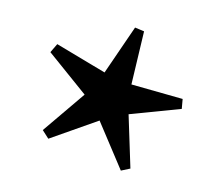

<svg xmlns="http://www.w3.org/2000/svg" viewBox="-49 -775 508 444"><g transform="rotate(10 205.0 -553.0)"><path d="M281 -396 260 -387.5 191.5 -493 82 -431 66 -448.5 147 -546 52 -629 64.5 -650 183.5 -604.5 235 -719 257 -714 249.5 -588 372 -575.5 374 -552.5 255 -519Z"/></g></svg>

Font: Newsreader 60pt ExtraBold
Style: Regular
Weight: 800
Designer: Hugues Gentile
Foundry: Production Type
Version: Version 1.003